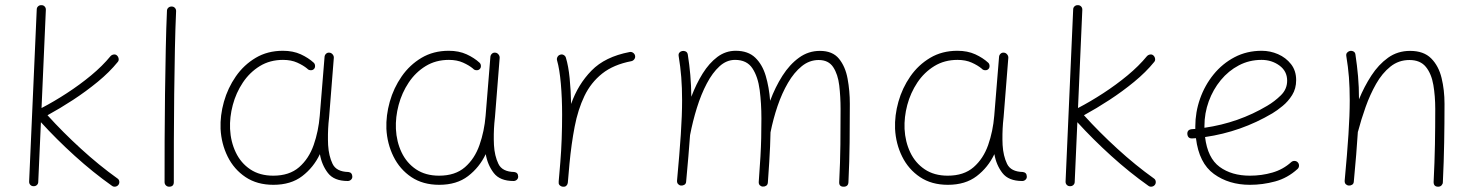

<svg xmlns="http://www.w3.org/2000/svg" viewBox="-20 -702 5698 740"><path d="M436.5 10.3Q432.1 16.1 424.8 17.3Q417.5 18.6 411.6 14.2Q338.4 -37.6 268.1 -101.3Q197.8 -165 137.7 -231L127.4 -1Q127.4 6.3 122.1 11.2Q116.7 16.1 108.9 15.6Q101.6 15.6 96.7 10.3Q91.8 4.9 92.3 -2.9L121.6 -665.5Q121.6 -672.9 127 -677.7Q132.3 -682.6 140.1 -682.1Q147.5 -682.1 152.3 -676.8Q157.2 -671.4 156.7 -663.6L140.1 -285.6Q188 -310.5 237.5 -342.8Q287.1 -375 331.1 -411.4Q375 -447.8 405.8 -485.4Q410.6 -490.7 418 -491.9Q425.3 -493.2 430.7 -488.3Q436 -483.4 437.3 -475.8Q438.5 -468.3 433.6 -462.9Q401.9 -423.8 356.7 -386.7Q311.5 -349.6 261.5 -316.9Q211.4 -284.2 163.1 -257.8Q222.2 -192.4 292 -128.7Q361.8 -64.9 432.1 -14.6Q438.5 -10.7 439.7 -3.2Q440.9 4.4 436.5 10.3Z M642.1 -676.8Q649.4 -676.8 654.3 -671.4Q659.2 -666 658.7 -658.2Q655.8 -595.7 654.1 -512.7Q652.3 -429.7 651.4 -338.6Q650.4 -247.6 650.1 -159.9Q649.9 -72.3 649.9 0Q649.9 17.6 631.8 17.6Q624.5 17.6 619.4 12.5Q614.3 7.3 614.3 0Q614.3 -72.3 614.5 -160.2Q614.7 -248 616 -339.1Q617.2 -430.2 618.9 -513.7Q620.6 -597.2 623.5 -660.2Q623.5 -667.5 628.9 -672.4Q634.3 -677.2 642.1 -676.8Z M1033.2 -24.9Q1095.2 -24.9 1132.8 -57.6Q1170.4 -90.3 1189 -143.3Q1207.5 -196.3 1212.4 -255.9L1231 -483.9Q1231.9 -490.7 1237.3 -495.4Q1242.7 -500 1250 -499Q1256.8 -498.5 1262 -492.4Q1267.1 -486.3 1266.6 -479L1248.5 -251Q1247.6 -238.8 1246.1 -227.1Q1242.7 -184.6 1244.6 -143.1Q1247.1 -101.1 1261.7 -70.6Q1276.4 -40 1322.8 -39.1Q1337.4 -37.1 1337.9 -22Q1338.4 -14.6 1333 -9.5Q1327.6 -4.4 1320.3 -4.4Q1267.6 -4.4 1243.9 -35.2Q1220.2 -65.9 1212.9 -107.9Q1188.5 -56.6 1144.8 -23.2Q1101.1 10.3 1033.7 10.3Q970.7 10.3 926.3 -19.5Q881.8 -49.3 857.4 -98.6Q833 -147.9 830.1 -205.6Q828.1 -256.8 843 -309.8Q857.9 -362.8 888.9 -407.5Q919.9 -452.1 965.6 -479.2Q1011.2 -506.3 1070.3 -506.3Q1109.4 -506.3 1139.2 -492.7Q1168.9 -479 1189.5 -460Q1194.3 -455.1 1194.3 -447.3Q1194.3 -439.5 1189 -435.1Q1184.1 -430.7 1176.3 -431.4Q1168.5 -432.1 1164.1 -437.5Q1148.9 -450.2 1125.5 -460.7Q1102.1 -471.2 1070.8 -471.2Q1020.5 -471.2 981.4 -447.3Q942.4 -423.3 916 -383.8Q889.6 -344.2 877.2 -297.4Q864.7 -250.5 866.7 -205.1Q869.1 -155.8 888.7 -114.7Q908.2 -73.7 944.6 -49.3Q981 -24.9 1033.2 -24.9Z M1672.4 -24.9Q1734.4 -24.9 1772 -57.6Q1809.6 -90.3 1828.1 -143.3Q1846.7 -196.3 1851.6 -255.9L1870.1 -483.9Q1871.1 -490.7 1876.5 -495.4Q1881.8 -500 1889.2 -499Q1896 -498.5 1901.1 -492.4Q1906.2 -486.3 1905.8 -479L1887.7 -251Q1886.7 -238.8 1885.3 -227.1Q1881.8 -184.6 1883.8 -143.1Q1886.2 -101.1 1900.9 -70.6Q1915.5 -40 1961.9 -39.1Q1976.6 -37.1 1977.1 -22Q1977.5 -14.6 1972.2 -9.5Q1966.8 -4.4 1959.5 -4.4Q1906.7 -4.4 1883.1 -35.2Q1859.4 -65.9 1852.1 -107.9Q1827.6 -56.6 1783.9 -23.2Q1740.2 10.3 1672.9 10.3Q1609.9 10.3 1565.4 -19.5Q1521 -49.3 1496.6 -98.6Q1472.2 -147.9 1469.2 -205.6Q1467.3 -256.8 1482.2 -309.8Q1497.1 -362.8 1528.1 -407.5Q1559.1 -452.1 1604.7 -479.2Q1650.4 -506.3 1709.5 -506.3Q1748.5 -506.3 1778.3 -492.7Q1808.1 -479 1828.6 -460Q1833.5 -455.1 1833.5 -447.3Q1833.5 -439.5 1828.1 -435.1Q1823.2 -430.7 1815.4 -431.4Q1807.6 -432.1 1803.2 -437.5Q1788.1 -450.2 1764.6 -460.7Q1741.2 -471.2 1710 -471.2Q1659.7 -471.2 1620.6 -447.3Q1581.5 -423.3 1555.2 -383.8Q1528.8 -344.2 1516.4 -297.4Q1503.9 -250.5 1505.9 -205.1Q1508.3 -155.8 1527.8 -114.7Q1547.4 -73.7 1583.7 -49.3Q1620.1 -24.9 1672.4 -24.9Z M2148.9 17.6Q2146 17.1 2143.1 16.1Q2131.8 10.7 2133.3 0Q2133.3 -0.5 2133.3 -2V-3.4Q2134.8 -22 2136.5 -40.5Q2138.2 -59.1 2139.6 -77.1Q2143.1 -119.6 2144.8 -166.5Q2146.5 -213.4 2146.5 -259.8Q2146.5 -323.2 2141.6 -379.4Q2136.7 -435.5 2127 -469.2Q2125 -476.1 2128.7 -482.7Q2132.3 -489.3 2139.2 -491.2Q2146 -493.7 2152.6 -490Q2159.2 -486.3 2161.1 -479.5Q2170.9 -447.3 2175.5 -400.6Q2180.2 -354 2181.2 -301.3Q2207.5 -376.5 2259.8 -429.9Q2312 -483.4 2406.7 -501.5Q2414.1 -502.9 2420.2 -498.5Q2426.3 -494.1 2427.7 -487.3Q2429.2 -480 2424.8 -473.9Q2420.4 -467.8 2413.6 -466.3Q2344.7 -453.1 2301 -418.5Q2257.3 -383.8 2232.4 -331.8Q2207.5 -279.8 2194.8 -213.6Q2182.1 -147.5 2174.8 -70.3Q2171.9 -31.7 2168.5 2Q2168 4.9 2167 7.8Q2161.6 19 2150.9 17.6Q2149.9 17.6 2148.9 17.6Z M2589.4 -5.9Q2599.1 -110.4 2604 -184.3Q2608.9 -258.3 2608.9 -315.9Q2608.9 -363.8 2605.7 -404.3Q2602.5 -444.8 2595.7 -485.8Q2594.2 -494.1 2598.6 -499.3Q2603 -504.4 2609.4 -505.4Q2616.2 -506.8 2622.8 -503.7Q2629.4 -500.5 2630.9 -491.7Q2637.2 -452.1 2640.6 -412.8Q2644 -373.5 2644.5 -329.1Q2663.1 -378.4 2688.2 -418.7Q2713.4 -459 2745.1 -482.7Q2776.9 -506.3 2815.4 -506.3Q2863.3 -506.3 2890.9 -479.7Q2918.5 -453.1 2931.4 -409.2Q2944.3 -365.2 2948.2 -313.5Q2967.8 -366.2 2995.6 -409.9Q3023.4 -453.6 3059.6 -479.7Q3095.7 -505.9 3140.1 -505.9Q3189 -505.9 3213.6 -475.6Q3238.3 -445.3 3246.8 -398.4Q3255.4 -351.6 3255.4 -301.8Q3255.4 -226.6 3254.6 -153.8Q3253.9 -81.1 3250 0.5Q3249 17.6 3231.4 17.6Q3213.4 17.6 3214.4 -0.5Q3218.3 -77.6 3219 -145Q3219.7 -212.4 3219.7 -282.2Q3219.7 -329.6 3214.6 -372.6Q3209.5 -415.5 3191.4 -443.1Q3173.3 -470.7 3135.3 -470.7Q3099.6 -470.7 3070.1 -446.8Q3040.5 -422.9 3017.1 -382.8Q2993.7 -342.8 2976.8 -293.2Q2960 -243.7 2949.7 -191.9Q2949.2 -164.1 2948 -137.2Q2946.8 -110.4 2944.8 -77.6Q2942.9 -44.9 2939.5 1Q2939 9.8 2933.1 13.7Q2927.2 17.6 2920.4 17.1Q2914.1 17.1 2908.9 12.5Q2903.8 7.8 2904.3 -1Q2908.7 -60.1 2910.9 -98.6Q2913.1 -137.2 2913.8 -170.2Q2914.6 -203.1 2914.6 -245.6Q2914.6 -303.2 2908 -354.7Q2901.4 -406.2 2879.9 -438.7Q2858.4 -471.2 2813 -471.2Q2780.3 -471.2 2753.2 -446.5Q2726.1 -421.9 2704.1 -380.1Q2682.1 -338.4 2666 -286.6Q2649.9 -234.9 2639.6 -181.2Q2636.7 -143.1 2633.1 -98.6Q2629.4 -54.2 2624.5 -2Q2624 6.3 2617.9 10Q2611.8 13.7 2605 13.2Q2598.6 12.7 2593.8 7.8Q2588.9 2.9 2589.4 -5.9Z M3632.8 -24.9Q3694.8 -24.9 3732.4 -57.6Q3770 -90.3 3788.6 -143.3Q3807.1 -196.3 3812 -255.9L3830.6 -483.9Q3831.5 -490.7 3836.9 -495.4Q3842.3 -500 3849.6 -499Q3856.4 -498.5 3861.6 -492.4Q3866.7 -486.3 3866.2 -479L3848.1 -251Q3847.2 -238.8 3845.7 -227.1Q3842.3 -184.6 3844.2 -143.1Q3846.7 -101.1 3861.3 -70.6Q3876 -40 3922.4 -39.1Q3937 -37.1 3937.5 -22Q3938 -14.6 3932.6 -9.5Q3927.2 -4.4 3919.9 -4.4Q3867.2 -4.4 3843.5 -35.2Q3819.8 -65.9 3812.5 -107.9Q3788.1 -56.6 3744.4 -23.2Q3700.7 10.3 3633.3 10.3Q3570.3 10.3 3525.9 -19.5Q3481.4 -49.3 3457 -98.6Q3432.6 -147.9 3429.7 -205.6Q3427.7 -256.8 3442.6 -309.8Q3457.5 -362.8 3488.5 -407.5Q3519.5 -452.1 3565.2 -479.2Q3610.8 -506.3 3669.9 -506.3Q3709 -506.3 3738.8 -492.7Q3768.6 -479 3789.1 -460Q3793.9 -455.1 3793.9 -447.3Q3793.9 -439.5 3788.6 -435.1Q3783.7 -430.7 3775.9 -431.4Q3768.1 -432.1 3763.7 -437.5Q3748.5 -450.2 3725.1 -460.7Q3701.7 -471.2 3670.4 -471.2Q3620.1 -471.2 3581.1 -447.3Q3542 -423.3 3515.6 -383.8Q3489.3 -344.2 3476.8 -297.4Q3464.4 -250.5 3466.3 -205.1Q3468.8 -155.8 3488.3 -114.7Q3507.8 -73.7 3544.2 -49.3Q3580.6 -24.9 3632.8 -24.9Z M4431.2 10.3Q4426.8 16.1 4419.4 17.3Q4412.1 18.6 4406.2 14.2Q4333 -37.6 4262.7 -101.3Q4192.4 -165 4132.3 -231L4122.1 -1Q4122.1 6.3 4116.7 11.2Q4111.3 16.1 4103.5 15.6Q4096.2 15.6 4091.3 10.3Q4086.4 4.9 4086.9 -2.9L4116.2 -665.5Q4116.2 -672.9 4121.6 -677.7Q4127 -682.6 4134.8 -682.1Q4142.1 -682.1 4147 -676.8Q4151.9 -671.4 4151.4 -663.6L4134.8 -285.6Q4182.6 -310.5 4232.2 -342.8Q4281.7 -375 4325.7 -411.4Q4369.6 -447.8 4400.4 -485.4Q4405.3 -490.7 4412.6 -491.9Q4419.9 -493.2 4425.3 -488.3Q4430.7 -483.4 4431.9 -475.8Q4433.1 -468.3 4428.2 -462.9Q4396.5 -423.8 4351.3 -386.7Q4306.2 -349.6 4256.1 -316.9Q4206.1 -284.2 4157.7 -257.8Q4216.8 -192.4 4286.6 -128.7Q4356.4 -64.9 4426.8 -14.6Q4433.1 -10.7 4434.3 -3.2Q4435.5 4.4 4431.2 10.3Z M4981 -50.8Q4942.4 -15.6 4894.5 -2.7Q4846.7 10.3 4797.4 10.3Q4716.3 10.3 4658.7 -31.5Q4601.1 -73.2 4589.4 -169.4Q4582.5 -168.9 4575.2 -168.5Q4558.1 -167.5 4556.2 -185.1Q4555.2 -202.1 4572.8 -204.1Q4580.1 -204.6 4586.9 -205.1Q4586.9 -210 4586.9 -214.8Q4586.9 -269.5 4605.2 -321.5Q4623.5 -373.5 4657.5 -415.3Q4691.4 -457 4738.5 -481.7Q4785.6 -506.3 4842.8 -506.3Q4875.5 -506.3 4905.8 -493.2Q4936 -480 4955.8 -454.8Q4975.6 -429.7 4975.6 -393.1Q4975.6 -360.4 4960.2 -335.7Q4944.8 -311 4923.3 -293.5Q4901.9 -275.9 4883.8 -265.1Q4763.2 -193.8 4624.5 -173.8Q4634.3 -92.8 4680.7 -58.8Q4727.1 -24.9 4797.4 -24.9Q4842.8 -24.9 4884 -36.9Q4925.3 -48.8 4956.5 -77.1Q4961.9 -82 4969.5 -81.8Q4977.1 -81.5 4981.9 -76.2Q4986.8 -70.8 4986.6 -63.2Q4986.3 -55.7 4981 -50.8ZM4842.3 -471.2Q4794.9 -471.2 4754.9 -450.2Q4714.8 -429.2 4685.1 -393.1Q4655.3 -356.9 4638.7 -311.3Q4622.1 -265.6 4622.1 -216.3Q4622.1 -212.9 4622.1 -209.5Q4753.9 -228.5 4864.3 -294.4Q4892.6 -311 4916.7 -334.7Q4940.9 -358.4 4940.9 -391.1Q4940.9 -427.7 4911.1 -449.5Q4881.3 -471.2 4842.3 -471.2Z M5162.6 -5.9Q5172.4 -110.4 5177.2 -184.3Q5182.1 -258.3 5182.1 -315.9Q5182.1 -363.8 5179 -404.3Q5175.8 -444.8 5168.9 -485.8Q5167.5 -494.1 5171.9 -499Q5176.3 -503.9 5182.1 -505.4Q5189 -507.3 5196 -503.9Q5203.1 -500.5 5204.1 -491.7Q5210.4 -449.7 5214.1 -408.4Q5217.8 -367.2 5217.8 -319.3Q5237.8 -368.2 5265.4 -410.6Q5293 -453.1 5329.8 -479.5Q5366.7 -505.9 5414.6 -505.9Q5467.3 -505.9 5496.1 -476.8Q5524.9 -447.8 5536.1 -401.4Q5547.4 -355 5547.4 -301.8Q5547.4 -226.6 5546.1 -153.8Q5544.9 -81.1 5541 0.5Q5541 6.8 5536.1 12.2Q5531.2 17.6 5522.9 17.6Q5505.4 17.6 5505.4 -0.5Q5509.3 -77.6 5510.5 -145Q5511.7 -212.4 5511.7 -282.2Q5511.7 -331.5 5504.4 -374.5Q5497.1 -417.5 5475.6 -444.1Q5454.1 -470.7 5412.1 -470.7Q5370.6 -470.7 5338.9 -445.3Q5307.1 -419.9 5283.7 -378.7Q5260.3 -337.4 5243.2 -289.3Q5226.1 -241.2 5214.4 -196.3Q5213.9 -194.8 5213.4 -193.8Q5210.9 -153.3 5207 -105.7Q5203.1 -58.1 5197.8 -2Q5197.3 6.3 5191.2 10Q5185.1 13.7 5178.2 13.2Q5171.9 12.7 5167 8.1Q5162.1 3.4 5162.6 -5.9Z"/></svg>

Font: Mikhak-DS1-FD ExtraLight
Style: Regular
Weight: 200
Designer: Amin Abedi
Version: Version 3.2